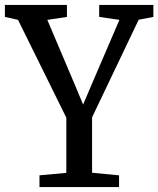

<svg xmlns="http://www.w3.org/2000/svg" viewBox="-23 -763 646 783"><path d="M247.5 -58V-283L50.5 -682L-3 -694V-743H250V-694L170 -682L284.5 -412L316 -336.5L348 -412L464 -682L381.5 -694V-743H602.5V-694L542.5 -682.5L352.5 -284.5V-58.5L462.5 -48V0H138V-48Z"/></svg>

Font: Merriweather 24pt SemiCondensed
Style: Regular
Weight: 400
Width: 4
Designer: Eben Sorkin
Foundry: Eben Sorkin
Version: Version 2.100